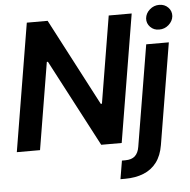

<svg xmlns="http://www.w3.org/2000/svg" viewBox="-62 -824 1078 1090"><g transform="rotate(-5 477.0 -279.5)"><path d="M725.6 -727.5 605 0H488.3L228 -495.6H221.7L139.6 0H7.3L127.9 -727.5H246.6L505.9 -231.9H512.7L594.7 -727.5ZM792.5 -545.9H921.4L825.7 31.2Q815.9 90.3 787.1 128.7Q758.3 167 712.4 185.5Q666.5 204.1 606.4 204.1H580.1L597.7 99.6H616.2Q653.3 99.6 672.4 81.8Q691.4 64 696.8 29.8ZM873.5 -623Q842.8 -622.6 822.8 -643.3Q802.7 -664.1 804.7 -692.4Q807.6 -721.7 831.1 -742.2Q854.5 -762.7 885.3 -762.7Q916 -762.7 936 -742.2Q956.1 -721.7 954.1 -692.4Q951.2 -664.1 927.7 -643.3Q904.3 -622.6 873.5 -623Z"/></g></svg>

Font: Inter Tight SemiBold
Style: Italic
Weight: 600
Italic angle: -9.39999°
Designer: Rasmus Andersson
Foundry: rsms
Version: Version 3.004